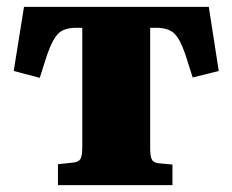

<svg xmlns="http://www.w3.org/2000/svg" viewBox="-20 -540 678 560"><path d="M149 0V-61L195 -66Q210 -68 215 -77Q220 -86 220 -113V-459H203Q169 -459 152 -444Q135 -429 118 -382L96 -313L20 -333L50 -520H589L618 -333L542 -314L520 -383Q504 -429 486.5 -444Q469 -459 435 -459H418V-108Q418 -85 422.5 -75.5Q427 -66 441 -64L483 -60V0Z"/></svg>

Font: Literata 36pt ExtraBold
Style: Regular
Weight: 800
Designer: Latin by Veronika Burian and Jose Scaglione. Greek by Irene Vlachou. Cyrillic by Vera Evstafieva.
Foundry: TypeTogether
Version: Version 3.002